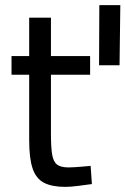

<svg xmlns="http://www.w3.org/2000/svg" viewBox="-20 -719 490 750"><path d="M367 -464 368 -699H450L447 -464ZM235 11Q183 11 152 -5Q121 -21 107.5 -60.5Q94 -100 94 -172V-427H25V-500H94V-650H179V-500H332V-427H179V-196Q179 -145 183.5 -116.5Q188 -88 202.5 -76.5Q217 -65 248 -65Q258 -65 273.5 -66Q289 -67 305.5 -68.5Q322 -70 334 -71L339 0Q317 3 286.5 7Q256 11 235 11Z"/></svg>

Font: Cairo Medium
Style: Regular
Weight: 500
Designer: Mohamed Gaber, Accademia di Belle Arti di Urbino
Foundry: Kief Type Foundry, Accademia di Belle Arti di Urbino
Version: Version 3.117